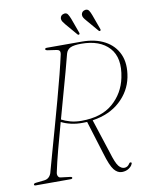

<svg xmlns="http://www.w3.org/2000/svg" viewBox="-94 -929 780 1006"><g transform="rotate(-10 296.0 -426.0)"><path d="M529 -23.5Q525.5 -12 509.8 -1.2Q494 9.5 472.5 9.5Q449 9.5 430.8 -13.2Q412.5 -36 392.5 -104L338 -280.5Q326.5 -280 314.5 -280Q282 -279.5 252.8 -286.2Q223.5 -293 201.5 -304.5Q181 -230.5 163.2 -163.5Q145.5 -96.5 136 -50.5Q132.5 -37.5 136.8 -28.5Q141 -19.5 150 -18.5L199.5 -12.5Q210.5 -11.5 210.5 -6Q210.5 0 200 0H15Q6.5 0 6.5 -5.5Q6.5 -12.5 20.5 -13.5L62 -18Q90.5 -20.5 101 -49.5Q112.5 -92 129.5 -152.2Q146.5 -212.5 165.8 -281.5Q185 -350.5 204 -419.8Q223 -489 238.5 -550.2Q254 -611.5 263.5 -655Q267.5 -676.5 247 -679.5L199 -686.5Q187.5 -688.5 187.5 -694Q187.5 -700 198.5 -700H383.5Q454.5 -700 505 -673Q555.5 -646 578 -595.5Q600.5 -545 586.5 -473.5Q572 -401.5 515.2 -349.5Q458.5 -297.5 368 -284L427 -102.5Q444.5 -44 458.5 -27Q472.5 -10 488.5 -10Q506.5 -10 517 -27.5Q521 -34 527 -32Q533 -30 529 -23.5ZM296.5 -651Q286.5 -612 271.8 -557.8Q257 -503.5 239.5 -441.5Q222 -379.5 205 -317Q224.5 -306.5 251 -299Q277.5 -291.5 310 -291.5Q416 -291.5 477 -343.8Q538 -396 555 -477.5Q576.5 -580.5 527 -635Q477.5 -689.5 378 -689.5Q339.5 -689.5 321 -681Q302.5 -672.5 296.5 -651ZM462 -826.5 490.5 -748Q493 -742 489 -739.5Q484 -736.5 480.5 -741L425.5 -805.5Q418 -814 413 -821.8Q408 -829.5 408.5 -839Q411 -857 430 -860.5Q443 -862 449.5 -852.5Q456 -843 462 -826.5ZM350 -826.5 378.5 -748Q380.5 -742 377 -739.5Q372 -736.5 368 -741L313 -805.5Q306 -814 301 -821.8Q296 -829.5 296.5 -839Q298.5 -857 318.5 -860.5Q331 -862 337.2 -852.5Q343.5 -843 350 -826.5Z"/></g></svg>

Font: Fraunces 72pt S000 Thin
Style: Italic
Weight: 100
Italic angle: -16°
Version: Version 1.000; ttfautohint (v1.8.3)